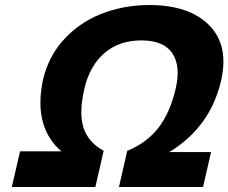

<svg xmlns="http://www.w3.org/2000/svg" viewBox="-20 -745 910 765"><path d="M492 -146Q567 -178 612.5 -237.5Q658 -297 680 -392Q701 -482 666.5 -533Q632 -584 543 -584Q454 -584 395.5 -533Q337 -482 316 -391Q294 -295 312.5 -237Q331 -179 390 -146L393 -144L360 0H27L60 -142H225Q171 -187 151 -258Q131 -329 151 -426Q173 -520 233.5 -586.5Q294 -653 379 -688Q471 -725 575 -725Q733 -725 813 -645Q893 -565 861 -424Q818 -238 654 -139H821L789 0H454L487 -144Z"/></svg>

Font: Passageway
Style: BdIt
Weight: 700
Foundry: Ascender Corporation
Version: Version 1.11